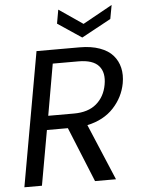

<svg xmlns="http://www.w3.org/2000/svg" viewBox="-60 -947 728 994"><g transform="rotate(-5 304.0 -450.5)"><path d="M485.8 -492.2Q497.6 -555.2 467 -590.1Q436.5 -625 360.8 -625H228L181.2 -357.9H314.9Q388.7 -357.9 431.6 -394.3Q474.6 -430.7 485.8 -492.2ZM149.9 -696.8H374Q434.1 -696.8 478 -680.9Q522 -665 546.4 -637Q570.8 -608.9 579.3 -572.3Q587.9 -535.6 580.1 -492.2Q566.9 -420.4 515.9 -365.5Q464.8 -310.5 378.9 -292L502 0H393.1L276.9 -285.2H168L117.2 0H25.9ZM404.8 -815.9 558.1 -900.9 544.9 -829.1 392.1 -746.1 268.1 -829.1 280.8 -900.9Z"/></g></svg>

Font: SVN-Poppins
Style: Italic
Weight: 400
Italic angle: -10°
Designer: Ninad Kale (Devanagari), Jonny Pinhorn (Latin)
Foundry: Indian Type Foundry
Version: Version 3.002 2017